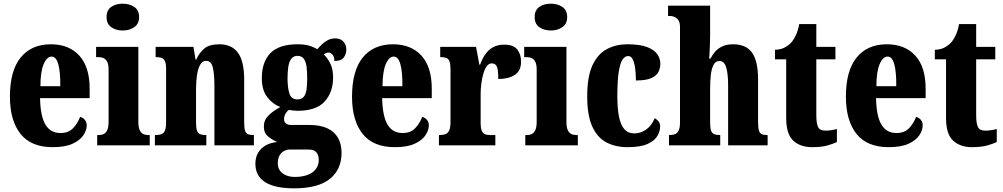

<svg xmlns="http://www.w3.org/2000/svg" viewBox="-20 -791 5460 1045"><path d="M267 10Q149 10 91.5 -62.5Q34 -135 34 -265Q34 -406 92.5 -478Q151 -550 257 -550Q355 -550 411.5 -488.5Q468 -427 468 -308V-257H198Q200 -158 227.5 -112.5Q255 -67 309 -67Q352 -67 377 -92.5Q402 -118 416 -155Q431 -151 441.5 -139Q452 -127 452 -109Q452 -82 433.5 -54.5Q415 -27 374.5 -8.5Q334 10 267 10ZM308 -322Q309 -398 297.5 -440.5Q286 -483 261 -483Q235 -483 217.5 -441.5Q200 -400 200 -322Z M509 0V-56H518Q534 -56 546 -62.5Q558 -69 564.5 -85Q571 -101 571 -129V-413Q571 -439 564 -453.5Q557 -468 545 -474Q533 -480 518 -480H503V-536H733V-127Q733 -99 740 -83.5Q747 -68 759 -62Q771 -56 786 -56H795V0ZM648 -625Q611 -625 585.5 -643Q560 -661 560 -698Q560 -736 585.5 -753.5Q611 -771 648 -771Q684 -771 710.5 -753.5Q737 -736 737 -698Q737 -661 710.5 -643Q684 -625 648 -625Z M823 0V-56H827Q846 -56 858.5 -60.5Q871 -65 877.5 -80Q884 -95 884 -124V-416Q884 -444 878 -457.5Q872 -471 860.5 -475.5Q849 -480 831 -480H827V-536H1033L1044 -467H1048Q1064 -503 1091.5 -526.5Q1119 -550 1174 -550Q1241 -550 1275 -504Q1309 -458 1309 -357V-126Q1309 -96 1313.5 -81Q1318 -66 1329 -61Q1340 -56 1358 -56H1362V0H1147V-325Q1147 -389 1138 -424.5Q1129 -460 1102 -460Q1081 -460 1069 -438Q1057 -416 1052 -381Q1047 -346 1047 -306V-121Q1047 -93 1052.5 -79Q1058 -65 1070 -60.5Q1082 -56 1100 -56H1103V0Z M1581 234Q1475 234 1422.5 200Q1370 166 1370 100Q1370 66 1384.5 41Q1399 16 1426 0.5Q1453 -15 1489 -18Q1463 -29 1439.5 -48Q1416 -67 1416 -103Q1416 -137 1441 -162Q1466 -187 1506 -209Q1464 -224 1434.5 -262.5Q1405 -301 1405 -365Q1405 -454 1452 -502Q1499 -550 1600 -550Q1634 -550 1658.5 -543.5Q1683 -537 1707 -523Q1721 -539 1735 -552Q1749 -565 1766 -573.5Q1783 -582 1805 -582Q1834 -582 1849.5 -564Q1865 -546 1865 -522Q1865 -497 1851 -478Q1837 -459 1800 -459Q1800 -484 1789 -494.5Q1778 -505 1770 -505Q1760 -505 1753.5 -501.5Q1747 -498 1742 -495Q1763 -475 1778 -444.5Q1793 -414 1793 -370Q1793 -289 1747 -238.5Q1701 -188 1600 -188Q1591 -188 1575.5 -189.5Q1560 -191 1552 -193Q1544 -188 1535 -174Q1526 -160 1526 -143Q1526 -126 1537 -118.5Q1548 -111 1562 -111H1662Q1722 -111 1761 -93Q1800 -75 1819.5 -41Q1839 -7 1839 41Q1839 131 1775.5 182.5Q1712 234 1581 234ZM1584 172Q1625 172 1654 161Q1683 150 1699 129Q1715 108 1715 80Q1715 54 1702.5 38.5Q1690 23 1661 23H1554Q1542 23 1527.5 30Q1513 37 1502.5 53.5Q1492 70 1492 99Q1492 123 1505 139.5Q1518 156 1539 164Q1560 172 1584 172ZM1598 -250Q1622 -250 1633.5 -264.5Q1645 -279 1648.5 -305Q1652 -331 1652 -365Q1652 -400 1648.5 -427.5Q1645 -455 1633.5 -471Q1622 -487 1599 -487Q1577 -487 1565 -470.5Q1553 -454 1549 -426.5Q1545 -399 1545 -364Q1545 -315 1555 -282.5Q1565 -250 1598 -250Z M2129 10Q2011 10 1953.5 -62.5Q1896 -135 1896 -265Q1896 -406 1954.5 -478Q2013 -550 2119 -550Q2217 -550 2273.5 -488.5Q2330 -427 2330 -308V-257H2060Q2062 -158 2089.5 -112.5Q2117 -67 2171 -67Q2214 -67 2239 -92.5Q2264 -118 2278 -155Q2293 -151 2303.5 -139Q2314 -127 2314 -109Q2314 -82 2295.5 -54.5Q2277 -27 2236.5 -8.5Q2196 10 2129 10ZM2170 -322Q2171 -398 2159.5 -440.5Q2148 -483 2123 -483Q2097 -483 2079.5 -441.5Q2062 -400 2062 -322Z M2369 0V-56H2373Q2392 -56 2405 -61Q2418 -66 2425 -81.5Q2432 -97 2432 -128V-412Q2432 -442 2426.5 -456.5Q2421 -471 2409.5 -475.5Q2398 -480 2380 -480H2376V-536H2571L2589 -439H2593Q2607 -477 2625.5 -501Q2644 -525 2668.5 -536.5Q2693 -548 2725 -548Q2774 -548 2795 -522Q2816 -496 2816 -455Q2816 -406 2782 -383.5Q2748 -361 2692 -361Q2692 -389 2689.5 -407.5Q2687 -426 2679.5 -436Q2672 -446 2656 -446Q2641 -446 2630 -431.5Q2619 -417 2611.5 -392.5Q2604 -368 2600 -338Q2596 -308 2596 -277V-123Q2596 -94 2602 -79.5Q2608 -65 2619.5 -60.5Q2631 -56 2646 -56H2676V0Z M2839 0V-56H2848Q2864 -56 2876 -62.5Q2888 -69 2894.5 -85Q2901 -101 2901 -129V-413Q2901 -439 2894 -453.5Q2887 -468 2875 -474Q2863 -480 2848 -480H2833V-536H3063V-127Q3063 -99 3070 -83.5Q3077 -68 3089 -62Q3101 -56 3116 -56H3125V0ZM2978 -625Q2941 -625 2915.5 -643Q2890 -661 2890 -698Q2890 -736 2915.5 -753.5Q2941 -771 2978 -771Q3014 -771 3040.5 -753.5Q3067 -736 3067 -698Q3067 -661 3040.5 -643Q3014 -625 2978 -625Z M3396 10Q3330 10 3280.5 -16Q3231 -42 3203.5 -102.5Q3176 -163 3176 -266Q3176 -375 3205 -436.5Q3234 -498 3283.5 -524Q3333 -550 3394 -550Q3462 -550 3501.5 -535Q3541 -520 3557.5 -496Q3574 -472 3574 -444Q3574 -423 3565 -402Q3556 -381 3527.5 -367Q3499 -353 3441 -353Q3441 -389 3437 -419Q3433 -449 3424 -467.5Q3415 -486 3399 -486Q3381 -486 3368 -466.5Q3355 -447 3347.5 -399.5Q3340 -352 3340 -267Q3340 -201 3349 -156Q3358 -111 3378 -88Q3398 -65 3431 -65Q3458 -65 3480 -76Q3502 -87 3518 -105.5Q3534 -124 3543 -148Q3556 -141 3564.5 -130Q3573 -119 3573 -103Q3573 -78 3558.5 -52Q3544 -26 3505.5 -8Q3467 10 3396 10Z M3621 0V-56H3624Q3640 -56 3653 -60.5Q3666 -65 3673.5 -80Q3681 -95 3681 -124V-645Q3681 -671 3670.5 -683.5Q3660 -696 3648 -700Q3636 -704 3629 -704H3616V-760H3845V-599Q3845 -575 3844 -551Q3843 -527 3842 -506.5Q3841 -486 3840 -472H3847Q3857 -492 3872 -509.5Q3887 -527 3911 -538.5Q3935 -550 3971 -550Q4041 -550 4073.5 -504Q4106 -458 4106 -357V-126Q4106 -96 4110.5 -81Q4115 -66 4126 -61Q4137 -56 4155 -56H4158V0H3943V-325Q3943 -389 3932.5 -424Q3922 -459 3896 -459Q3874 -459 3863 -437Q3852 -415 3848.5 -380Q3845 -345 3845 -306V-121Q3845 -93 3850.5 -79Q3856 -65 3867.5 -60.5Q3879 -56 3897 -56H3900V0Z M4400 10Q4336 10 4297.5 -25.5Q4259 -61 4259 -149V-468H4198V-520Q4233 -521 4256.5 -535.5Q4280 -550 4292 -566Q4303 -580 4313.5 -603.5Q4324 -627 4330 -660H4423V-536H4527V-468H4423V-163Q4423 -120 4432.5 -100Q4442 -80 4471 -80Q4488 -80 4505 -82.5Q4522 -85 4535 -89V-18Q4520 -10 4486 0Q4452 10 4400 10Z M4817 10Q4699 10 4641.5 -62.5Q4584 -135 4584 -265Q4584 -406 4642.5 -478Q4701 -550 4807 -550Q4905 -550 4961.5 -488.5Q5018 -427 5018 -308V-257H4748Q4750 -158 4777.5 -112.5Q4805 -67 4859 -67Q4902 -67 4927 -92.5Q4952 -118 4966 -155Q4981 -151 4991.5 -139Q5002 -127 5002 -109Q5002 -82 4983.5 -54.5Q4965 -27 4924.5 -8.5Q4884 10 4817 10ZM4858 -322Q4859 -398 4847.5 -440.5Q4836 -483 4811 -483Q4785 -483 4767.5 -441.5Q4750 -400 4750 -322Z M5270 10Q5206 10 5167.5 -25.5Q5129 -61 5129 -149V-468H5068V-520Q5103 -521 5126.5 -535.5Q5150 -550 5162 -566Q5173 -580 5183.5 -603.5Q5194 -627 5200 -660H5293V-536H5397V-468H5293V-163Q5293 -120 5302.5 -100Q5312 -80 5341 -80Q5358 -80 5375 -82.5Q5392 -85 5405 -89V-18Q5390 -10 5356 0Q5322 10 5270 10Z"/></svg>

Font: Noto Serif Khmer ExtraCondensed Black
Style: Regular
Weight: 900
Width: 2
Designer: Danh Hong and the Monotype Design Team
Foundry: Monotype Imaging Inc.
Version: Version 2.004